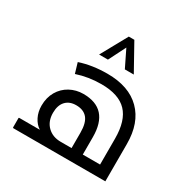

<svg xmlns="http://www.w3.org/2000/svg" viewBox="-195 -1079 1241 1259"><g transform="rotate(30 425.5 -449.5)"><path d="M465.3 -78.1V-194.8Q465.3 -268.6 436.8 -302.7Q408.2 -336.9 352.1 -336.9Q301.3 -336.9 272.7 -305.9Q244.1 -274.9 244.1 -217.8Q244.1 -153.8 282.7 -116Q321.3 -78.1 383.3 -78.1ZM70.3 0Q65.4 0 65.4 -4.9V-74.2Q65.4 -78.1 70.3 -78.1H225.1Q193.4 -98.1 174.3 -136.2Q155.3 -174.3 155.3 -221.2Q155.3 -282.2 182.1 -328.4Q209 -374.5 255.1 -399.7Q301.3 -424.8 356 -424.8Q550.3 -424.8 550.3 -210V-78.1H681.2V-273.9Q681.2 -410.2 619.6 -474.6Q558.1 -539.1 426.3 -539.1Q329.1 -539.1 241.2 -509.8L218.3 -586.9Q312 -618.2 426.3 -618.2Q589.4 -618.2 677.7 -530Q766.1 -441.9 766.1 -282.2V0ZM314.9 -699.7 424.8 -898.9H466.8L577.6 -699.7H509.8L446.8 -828.6L381.8 -699.7Z"/></g></svg>

Font: Noto Sans Kufi Arabic
Style: Regular
Weight: 400
Designer: Monotype Design team
Foundry: Monotype Imaging Inc.
Version: Version 1.02